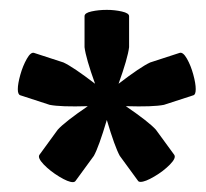

<svg xmlns="http://www.w3.org/2000/svg" viewBox="-20 -641 415 387"><path d="M15.9 -461.2Q15.9 -472.2 21 -490.4Q26.1 -508.5 34.1 -522.5Q42 -536.4 48.6 -534.4L107.9 -515.1Q127.4 -506.1 171.6 -472.2Q153.1 -523.7 150.4 -545.9V-608.4Q150.4 -615 164.6 -618Q178.7 -621.1 195.3 -621.1Q211.2 -621.1 225.7 -617.8Q240.2 -614.5 240.2 -608.4V-545.9Q237.5 -523.7 219 -472.2Q263.2 -506.1 282.7 -515.1L342 -534.4Q348.9 -536.6 356.8 -522.7Q364.7 -508.8 369.6 -490.7Q374.5 -472.7 374.5 -461.4Q374.5 -450.4 369.9 -449L310.5 -429.7Q288.6 -425.3 233.6 -427Q279.8 -395.5 294.2 -379.6L331.1 -329.1Q335.7 -322.8 322.5 -309.3Q309.3 -295.9 291 -285.2Q272.7 -274.4 263.4 -274.4Q259.5 -274.4 258.3 -276.4L221.4 -326.9Q211.4 -345 195.3 -399.2Q179.2 -345 169.2 -326.9L132.3 -276.4Q130.6 -273.9 126.7 -273.9Q117.7 -273.9 99.5 -284.9Q81.3 -295.9 68.2 -309.4Q55.2 -323 59.6 -329.1L96.4 -379.6Q110.8 -395.5 157 -427Q102.1 -425.3 80.1 -429.7L20.8 -449Q15.9 -450.7 15.9 -461.2Z"/></svg>

Font: Digitalt
Style: Medium
Weight: 500
Designer: gluk
Foundry: gluk
Version: Version 0.60